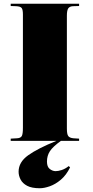

<svg xmlns="http://www.w3.org/2000/svg" viewBox="-20 -750 495 1022"><path d="M192 252Q149 252 124.5 239Q100 226 89.5 205.5Q79 185 79 164Q79 113 130 76.5Q181 40 280 0H37V-12L71 -14Q90 -15 96 -26Q102 -37 102 -70V-673Q102 -698 95.5 -707Q89 -716 66 -717L37 -718V-730H401V-718L368 -717Q350 -716 343 -705Q336 -694 336 -667V-66Q336 -35 343.5 -25.5Q351 -16 370 -14L401 -12V0H304Q261 31 245.5 55Q230 79 230 110Q230 138 245 149.5Q260 161 276 161Q290 161 308.5 155Q327 149 346 134L353 141Q333 182 304 206.5Q275 231 245 241.5Q215 252 192 252Z"/></svg>

Font: Literata 72pt Black
Style: Regular
Weight: 900
Designer: Latin by Veronika Burian and Jose Scaglione. Greek by Irene Vlachou. Cyrillic by Vera Evstafieva.
Foundry: TypeTogether
Version: Version 3.002